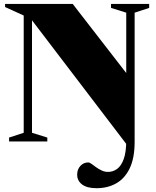

<svg xmlns="http://www.w3.org/2000/svg" viewBox="-20 -725 800 984"><path d="M638 -336.5V27L124.5 -646.5L144 -645.5V-44.5L222.5 -20V0H26.5V-20L101.5 -44.5V-645.5L6 -689V-705H352.5ZM670 1.5Q670 84.5 645 137Q620 189.5 576 214.5Q532 239.5 474.5 239.5Q426 239.5 400.8 220.5Q375.5 201.5 375.5 170Q375.5 143 392 125.2Q408.5 107.5 432.5 107.5Q439 107.5 449.2 115Q459.5 122.5 472.2 131.8Q485 141 500.8 148.5Q516.5 156 533.5 156Q559.5 156 580.5 140.5Q601.5 125 614.2 89.8Q627 54.5 627 -5.5V-660L549 -684.5V-705H744.5V-684.5L670 -660Z"/></svg>

Font: Newsreader 60pt ExtraBold
Style: Regular
Weight: 800
Designer: Hugues Gentile
Foundry: Production Type
Version: Version 1.003